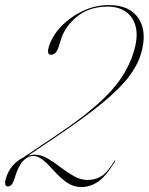

<svg xmlns="http://www.w3.org/2000/svg" viewBox="-26 -730 586 756"><path d="M-2.5 -28Q13.5 -82.5 63.5 -108.5L199 -199.5Q296.5 -265 357 -318.8Q417.5 -372.5 451 -422.5Q484.5 -472.5 500.5 -525.5Q518.5 -585 508.5 -624.5Q498.5 -664 469.2 -684Q440 -704 399 -704Q326 -704 278.2 -665.5Q230.5 -627 214.5 -576L205.5 -547.5Q196 -514.5 174.5 -514.5Q157 -514.5 166.5 -546.5Q179 -588 214.2 -625.2Q249.5 -662.5 298.8 -686.2Q348 -710 402.5 -710Q486 -710 520.2 -656.5Q554.5 -603 529 -518Q516 -473.5 481.2 -427.8Q446.5 -382 379.2 -326.2Q312 -270.5 201 -195.5L84.5 -117Q97.5 -121 110.5 -121Q136.5 -121 161.8 -106Q187 -91 212.8 -71.2Q238.5 -51.5 264.8 -36.5Q291 -21.5 319 -21.5Q350.5 -21.5 374.2 -36.8Q398 -52 424 -96Q426 -98.5 427.5 -98Q429 -97 427.5 -95.5Q392 -36.5 360.8 -15Q329.5 6.5 294 6.5Q265 6.5 240 -9.5Q215 -25.5 182.5 -61.5Q157 -90 139.2 -103Q121.5 -116 105 -116Q83 -116 64 -95.5Q45 -75 30 -23.5Q21.5 4 5.5 4Q-12 4 -2.5 -28Z"/></svg>

Font: Fraunces 144pt Thin
Style: Italic
Weight: 100
Italic angle: -16°
Version: Version 1.000;[b76b70a41]